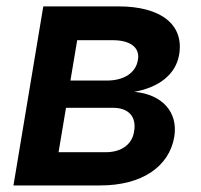

<svg xmlns="http://www.w3.org/2000/svg" viewBox="-20 -565 612 585"><path d="M21 0H285.5C413.4 0 495.7 -57.9 511 -148.1C523.4 -224.1 473.4 -277.7 389.2 -285.2C463.4 -298.7 515.6 -337.4 525.9 -398.8C541.2 -490.8 469.5 -545.5 341.3 -545.5H111.9ZM158.4 -101.2 181.1 -236.5H324.9C371.8 -236.5 396.7 -209.2 388.5 -164.1C382.8 -125.4 350.1 -101.2 302.2 -101.2ZM194.6 -319.6 215.2 -442.5H323.9C377.5 -442.5 407 -419.7 400.2 -382.5C394.2 -343.4 358 -319.6 305.8 -319.6Z"/></svg>

Font: Margiela Sans Semi Bold
Style: Italic
Weight: 600
Italic angle: -9.39999°
Designer: Stefan Endress, Andreas Faust
Version: Version 1.100;FEAKit 1.0